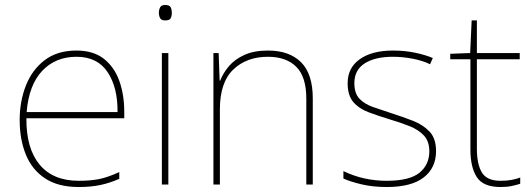

<svg xmlns="http://www.w3.org/2000/svg" viewBox="-20 -741 2137 771"><path d="M287 -538Q355 -538 397 -505Q439 -472 459 -416.5Q479 -361 479 -291V-266H86Q85 -145 139 -80Q193 -15 296 -15Q344 -15 378.5 -22Q413 -29 459 -50V-23Q421 -6 382.5 2Q344 10 296 10Q213 10 160.5 -25Q108 -60 83.5 -121Q59 -182 59 -259Q59 -334 84 -397.5Q109 -461 159.5 -499.5Q210 -538 287 -538ZM287 -513Q203 -513 149.5 -456.5Q96 -400 87 -291H452Q453 -390 412 -451.5Q371 -513 287 -513Z M643 -721Q661 -721 665.5 -711.5Q670 -702 670 -690Q670 -677 665.5 -668Q661 -659 643 -659Q628 -659 623 -668Q618 -677 618 -690Q618 -702 623 -711.5Q628 -721 643 -721ZM656 -528V0H630V-528Z M1056 -538Q1142 -538 1189 -491Q1236 -444 1236 -346V0H1210V-345Q1210 -433 1169.5 -473Q1129 -513 1056 -513Q970 -513 916.5 -461.5Q863 -410 863 -302V0H837V-528H858L862 -417H864Q876 -448 899.5 -475.5Q923 -503 961.5 -520.5Q1000 -538 1056 -538Z M1731 -134Q1731 -67 1681.5 -28.5Q1632 10 1533 10Q1478 10 1433 -0.5Q1388 -11 1359 -24V-54Q1439 -15 1533 -15Q1624 -15 1664 -47Q1704 -79 1704 -134Q1704 -173 1682.5 -196.5Q1661 -220 1624.5 -234.5Q1588 -249 1544 -262Q1498 -276 1459.5 -290.5Q1421 -305 1398.5 -331.5Q1376 -358 1376 -407Q1376 -469 1425 -503.5Q1474 -538 1558 -538Q1605 -538 1646 -529.5Q1687 -521 1718 -508L1707 -483Q1679 -497 1638.5 -505Q1598 -513 1558 -513Q1486 -513 1444.5 -486.5Q1403 -460 1403 -407Q1403 -366 1423.5 -344.5Q1444 -323 1478.5 -311Q1513 -299 1553 -286Q1597 -272 1638 -256Q1679 -240 1705 -212.5Q1731 -185 1731 -134Z M1990 -15Q2015 -15 2034 -18.5Q2053 -22 2069 -28V-3Q2053 2 2034.5 6Q2016 10 1990 10Q1920 10 1894.5 -30Q1869 -70 1869 -140V-503H1788V-525L1868 -528L1874 -659H1895V-528H2067V-503H1895V-143Q1895 -82 1915 -48.5Q1935 -15 1990 -15Z"/></svg>

Font: Noto Sans Syriac Western Thin
Style: Regular
Weight: 100
Designer: Patrick Giasson and the Monotype Design Team
Foundry: Monotype Imaging Inc.
Version: Version 3.000; ttfautohint (v1.8.4.7-5d5b)